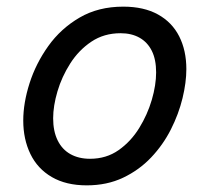

<svg xmlns="http://www.w3.org/2000/svg" viewBox="-20 -539 628 578"><path d="M241 19Q179 19 136 -6Q93 -31 71.5 -75.5Q50 -120 50 -176Q50 -229 69 -288.5Q88 -348 125.5 -400.5Q163 -453 219.5 -486Q276 -519 351 -519Q413 -519 455.5 -495.5Q498 -472 519.5 -429.5Q541 -387 541 -331Q541 -291 529.5 -243.5Q518 -196 494.5 -149.5Q471 -103 435 -65Q399 -27 350.5 -4Q302 19 241 19ZM251 -61Q300 -61 337 -87Q374 -113 399 -153.5Q424 -194 437 -238.5Q450 -283 450 -321Q450 -360 437 -386Q424 -412 400 -425.5Q376 -439 343 -439Q293 -439 255 -413.5Q217 -388 191.5 -348Q166 -308 153 -264Q140 -220 140 -183Q140 -144 153.5 -116.5Q167 -89 192 -75Q217 -61 251 -61Z"/></svg>

Font: Playwrite HR
Style: Regular
Weight: 400
Designer: Veronika Burian, José Scaglione
Foundry: TypeTogether
Version: Version 1.002